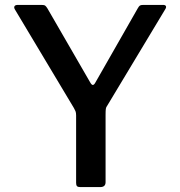

<svg xmlns="http://www.w3.org/2000/svg" viewBox="-20 -762 734 782"><path d="M644 -742Q653 -742 655.5 -737.5Q658 -733 654 -726L417 -332Q412 -326 411 -318.5Q410 -311 410 -293V-20Q410 0 388 0H307Q297 0 293.5 -4Q290 -8 290 -17V-292Q290 -303 287.5 -309Q285 -315 281 -322L41 -723Q36 -731 39 -736.5Q42 -742 53 -742H149Q160 -742 164 -739Q168 -736 173 -728L347 -427Q353 -416 358 -416Q363 -416 368 -425L541 -728Q546 -737 550 -739.5Q554 -742 564 -742H644Z"/></svg>

Font: Libre Franklin Medium
Style: Regular
Weight: 500
Designer: Pablo Impallari, Rodrigo Fuenzalida, Nhung Nguyen
Foundry: Impallari Type
Version: Version 3.000